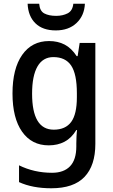

<svg xmlns="http://www.w3.org/2000/svg" viewBox="-20 -862 606 1029"><path d="M243 -642Q290 -642 326.5 -623Q363 -604 391 -561H396L407 -632H491V-91Q491 25 433 86Q375 147 255 147Q154 147 82 114V24Q163 64 259 64Q322 64 355.5 29Q389 -6 389 -77V-93Q389 -108 390 -129.5Q391 -151 393 -165H389Q363 -122 326 -102.5Q289 -83 241 -83Q150 -83 98.5 -156Q47 -229 47 -361Q47 -494 99 -568Q151 -642 243 -642ZM266 -556Q210 -556 181 -506Q152 -456 152 -360Q152 -167 268 -167Q331 -167 361.5 -208.5Q392 -250 392 -341V-362Q392 -465 361.5 -510.5Q331 -556 266 -556ZM435 -842Q432 -778 390 -738.5Q348 -699 279 -699Q209 -699 170 -737Q131 -775 128 -842H190Q193 -803 217.5 -790Q242 -777 281 -777Q316 -777 342.5 -790.5Q369 -804 373 -842Z"/></svg>

Font: Noto Sans Telugu UI SemiCondensed Medium
Style: Regular
Weight: 500
Width: 4
Designer: Jelle Bosma - Monotype Design Team
Foundry: Monotype Imaging Inc.
Version: Version 2.005; ttfautohint (v1.8.4.7-5d5b)